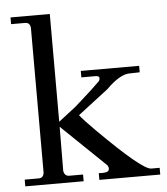

<svg xmlns="http://www.w3.org/2000/svg" viewBox="-51 -734 679 779"><g transform="rotate(-5 289.0 -344.0)"><path d="M262.9 -268.6Q270.9 -258.3 285.7 -242.3Q300.6 -226.3 323.4 -203.4Q499.4 -27.4 536 -27.4H570.3V0H322.3V-27.4Q336 -26.3 345.1 -27.4Q364.6 -28.6 364.6 -42.3Q364.6 -51.4 357.7 -58.3L180.6 -228.6L179.4 -49.1Q182.9 -27.4 202.3 -27.4H258.3V0H20.6V-27.4H77.7Q97.1 -27.4 99.4 -49.1V-638.9Q97.1 -660.6 77.7 -660.6H20.6V-688H180.6V-249.1L251.4 -304Q269.7 -321.1 294.9 -342.9Q320 -364.6 348.6 -393.1Q358.9 -400 358.9 -411.4Q358.9 -420.6 342.9 -420.6H285.7V-446.9H523.4V-420.6L477.7 -419.4Q460.6 -418.3 437.7 -405.1Q414.9 -392 386.3 -363.4Z"/></g></svg>

Font: t
Style: Regular
Weight: 400
Designer: Takis Katsoulidis and George D. Matthiopoulos
Foundry: Takis Katsoulidis and George D. Matthiopoulos
Version: Version 1.0 ; ttfautohint (v1.8.1)